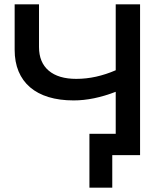

<svg xmlns="http://www.w3.org/2000/svg" viewBox="-20 -720 774 891"><path d="M395 151V-99H517V-294Q413.5 -254 322 -254Q256.5 -254 205.5 -269.5Q154.5 -285 119.5 -315Q84.5 -345 66.2 -388.8Q48 -432.5 48 -489V-700H161V-502Q161 -430.5 206 -392.2Q251 -354 334 -354Q380 -354 426 -364.2Q472 -374.5 517 -394V-700H630V0H501V151Z"/></svg>

Font: Argentum Sans
Style: Regular
Weight: 400
Designer: Julieta Ulanovsky, Owen Earl, Chris M. Simpson, Rasmus Andersson, Cristiano Sobral
Foundry: The Argentum Sans Project Authors
Version: Version 3.135; ttfautohint (v1.8.4.7-5d5b-dirty)